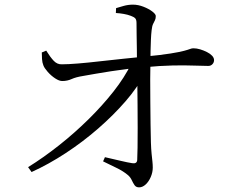

<svg xmlns="http://www.w3.org/2000/svg" viewBox="-20 -790 1040 827"><path d="M101 -70Q167 -111 233.5 -163.5Q300 -216 360.5 -275.5Q421 -335 469 -396Q517 -457 545 -515L602 -518L601 -470Q573 -414 521 -354Q469 -294 403 -236.5Q337 -179 263 -130.5Q189 -82 116 -49ZM579 17Q566 17 559.5 7.5Q553 -2 547.5 -14Q542 -26 532 -35Q511 -53 480.5 -67.5Q450 -82 424 -95L432 -113Q463 -106 496.5 -98Q530 -90 550 -87Q570 -84 571 -101Q572 -118 572.5 -154.5Q573 -191 573 -239Q573 -287 572.5 -338Q572 -389 571.5 -436Q571 -483 570 -515Q570 -545 569.5 -578Q569 -611 568.5 -641Q568 -671 568 -691Q568 -705 562.5 -711Q557 -717 543 -722Q530 -727 513 -730Q496 -733 479 -734L480 -755Q493 -759 512.5 -764.5Q532 -770 553 -770Q575 -770 598 -761Q621 -752 636 -740.5Q651 -729 651 -721Q651 -710 647.5 -703Q644 -696 639.5 -687Q635 -678 633 -659Q631 -642 630 -618Q629 -594 628.5 -570.5Q628 -547 628 -528Q627 -496 627 -449Q627 -402 627.5 -351Q628 -300 628.5 -253.5Q629 -207 630 -177Q631 -147 633 -127.5Q635 -108 636.5 -94.5Q638 -81 638 -68Q638 -48 629.5 -28Q621 -8 607.5 4.5Q594 17 579 17ZM248 -441Q235 -441 217.5 -452.5Q200 -464 185.5 -480.5Q171 -497 167 -508Q162 -520 161 -535.5Q160 -551 160 -564L179 -572Q197 -543 212 -527.5Q227 -512 247 -513Q273 -513 316 -516.5Q359 -520 410.5 -526Q462 -532 512 -537Q562 -542 601 -546Q674 -553 714 -559.5Q754 -566 772.5 -571Q791 -576 798.5 -579Q806 -582 813 -582Q827 -582 842 -577.5Q857 -573 871 -566Q885 -559 893.5 -550Q902 -541 902 -531Q902 -521 895 -513.5Q888 -506 877 -506Q853 -506 815.5 -507.5Q778 -509 724.5 -508Q671 -507 597 -500Q527 -494 457.5 -483Q388 -472 339 -463Q307 -458 288.5 -449.5Q270 -441 248 -441Z"/></svg>

Font: Noto Serif JP ExtraLight
Style: Regular
Weight: 400
Version: Version 2.003-H1;hotconv 1.1.1;makeotfexe 2.6.0